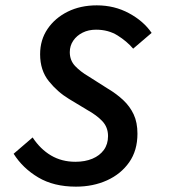

<svg xmlns="http://www.w3.org/2000/svg" viewBox="-20 -686 640 718"><path d="M264 12Q181 12 123 -22.5Q65 -57 31 -111L102 -172Q131 -128 171 -104.5Q211 -81 262 -81Q298 -81 325.5 -92.5Q353 -104 368.5 -125.5Q384 -147 384 -177Q384 -210 363 -232.5Q342 -255 306 -275L238 -316Q195 -342 162.5 -382.5Q130 -423 130 -483Q130 -537 158 -578Q186 -619 233.5 -642.5Q281 -666 342 -666Q408 -666 462.5 -636.5Q517 -607 547 -563L478 -504Q454 -532 419.5 -553.5Q385 -575 339 -575Q311 -575 289 -564Q267 -553 254 -534Q241 -515 241 -491Q241 -460 261 -439Q281 -418 310 -401L384 -354Q416 -335 441 -311.5Q466 -288 480 -258Q494 -228 494 -186Q494 -123 463 -79Q432 -35 380 -11.5Q328 12 264 12Z"/></svg>

Font: Source Code Pro ExtraLight SemiBold
Style: Italic
Weight: 600
Italic angle: -11°
Monospace: yes
Version: Version 1.016;hotconv 1.0.116;makeotfexe 2.5.65601